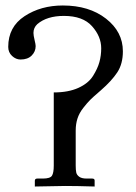

<svg xmlns="http://www.w3.org/2000/svg" viewBox="-20 -678 497 700"><path d="M428 -491Q428 -445 407.5 -414Q387 -383 348 -349Q345 -347 340 -342Q319 -324 308.5 -313.5Q298 -303 283.5 -284.5Q269 -266 262.5 -246Q256 -226 256 -202V-75Q256 -58 258 -49Q260 -40 269 -33.5Q278 -27 296 -27H316Q325 -27 325 -20V2Q259 0 218 0L107 2V-19Q107 -27 116 -27H136Q163 -27 169.5 -37.5Q176 -48 176 -74V-341Q229 -341 265.5 -357.5Q302 -374 319 -401Q336 -428 342.5 -452Q349 -476 349 -502Q349 -545 315.5 -582.5Q282 -620 213 -620Q151 -620 116 -590Q102 -577 102 -558Q102 -549 106 -532.5Q110 -516 110 -510Q110 -490 95.5 -475.5Q81 -461 55 -461Q38 -461 24 -474Q10 -487 10 -507Q10 -580 69.5 -619Q129 -658 209 -658Q305 -658 366.5 -610Q428 -562 428 -491Z"/></svg>

Font: Libertinus Sans
Style: Regular
Weight: 400
Designer: Philipp H. Poll
Foundry: Khaled Hosny
Version: Version 6.1